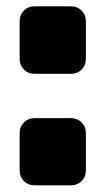

<svg xmlns="http://www.w3.org/2000/svg" viewBox="-20 -545 325 596"><path d="M41 -479.5Q41 -499 54.2 -512.2Q67.4 -525.4 86.9 -525.4H200.7Q220.2 -525.4 233.4 -512.2Q246.6 -499 246.6 -479.5V-361.8Q246.6 -342.3 233.4 -329.1Q220.2 -315.9 200.7 -315.9H86.9Q67.4 -315.9 54.2 -329.1Q41 -342.3 41 -361.8ZM41 -132.3Q41 -151.9 54.2 -165Q67.4 -178.2 86.9 -178.2H200.7Q220.2 -178.2 233.4 -165Q246.6 -151.9 246.6 -132.3V-15.6Q246.6 3.9 233.4 17.1Q220.2 30.3 200.7 30.3H86.9Q67.4 30.3 54.2 17.1Q41 3.9 41 -15.6Z"/></svg>

Font: Akaash Gobhi Moti
Style: Regular
Weight: 400
Designer: Kulbir Singh Thind, MD
Foundry: Punjab Online
Version: Version 1.200